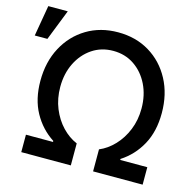

<svg xmlns="http://www.w3.org/2000/svg" viewBox="-130 -890 1024 1005"><g transform="rotate(15 382.0 -387.5)"><path d="M71 0V-94.5H217.7V-100.1Q150.2 -143.8 110.6 -215.9Q71 -288 71 -387.1Q71 -489.7 113.3 -568.7Q155.5 -647.7 229.8 -692.5Q304 -737.2 399.9 -737.2Q496.1 -737.2 570.1 -692.5Q644.2 -647.7 686.4 -568.7Q728.7 -489.7 728.7 -387.1Q728.7 -288 689.3 -215.9Q649.9 -143.8 582 -100.1V-94.5H728.7V0H460.2V-119.3Q504.3 -137.8 540.5 -176Q576.7 -214.1 598.4 -267.2Q620 -320.3 620 -383.2Q620 -454.9 591.8 -512.3Q563.6 -569.6 514 -603.2Q464.5 -636.7 399.9 -636.7Q335.6 -636.7 285.9 -603.2Q236.2 -569.6 207.9 -512.3Q179.7 -454.9 179.7 -383.2Q179.7 -320.3 201.3 -267.2Q223 -214.1 259.2 -176Q295.5 -137.8 339.5 -119.3V0ZM-18.8 -608 9.9 -774.9H115.4L49.7 -608Z"/></g></svg>

Font: Inter Zeller Medium
Style: Regular
Weight: 500
Designer: Rasmus Andersson; Joe Bland
Foundry: zeller
Version: Version 3.015;git-dec3a8cb1